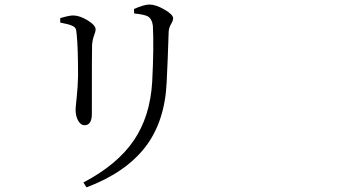

<svg xmlns="http://www.w3.org/2000/svg" viewBox="-20 -766 1540 842"><path d="M710.9 -405.3Q703.1 -232.4 616.7 -120.6Q530.3 -8.8 359.4 55.7L345.7 34.2Q493.2 -43 565.9 -148.9Q638.7 -254.9 647.5 -408.2Q655.3 -560.5 650.4 -653.3Q646.5 -683.6 627.9 -694.3Q614.3 -702.1 568.4 -707L567.4 -726.6Q612.3 -746.1 634.8 -746.1Q663.1 -746.1 701.2 -724.1Q739.3 -702.1 739.3 -685.5Q739.3 -675.8 730 -660.2Q720.7 -644.5 719.7 -627Q715.8 -502.9 710.9 -405.3ZM295.9 -653.3Q281.2 -660.2 244.1 -667V-686.5Q283.2 -698.2 300.8 -698.2Q329.1 -698.2 364.3 -676.8Q399.4 -655.3 399.4 -636.7Q399.4 -628.9 392.6 -610.4Q385.7 -591.8 383.8 -571.3Q382.8 -556.6 382.8 -266.6Q382.8 -216.8 350.6 -216.8Q334 -216.8 322.8 -236.8Q311.5 -256.8 311.5 -285.2Q311.5 -293.9 316.4 -339.8Q321.3 -385.7 322.3 -432.6Q322.3 -558.6 316.4 -614.3Q315.4 -627.9 314 -634.3Q312.5 -640.6 308.1 -645.5Q303.7 -650.4 295.9 -653.3Z"/></svg>

Font: Bpmf Zihi Serif Regular
Style: Regular
Weight: 400
Foundry: But Ko
Version: Version 1.320